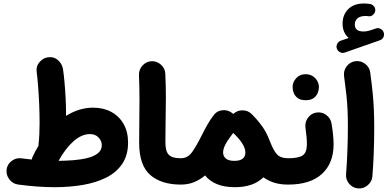

<svg xmlns="http://www.w3.org/2000/svg" viewBox="-20 -988 2184 1082"><path d="M17.1 -32.2Q21 -62.5 46.1 -81.3Q71.3 -100.1 101.1 -95.7Q130.9 -91.8 158.7 -88.9Q160.6 -97.2 164.1 -105Q179.2 -137.2 196.8 -166.5Q196.3 -171.4 197.3 -177.2Q203.1 -225.6 203.1 -294.9Q203.1 -348.1 200.7 -403.8Q198.2 -459.5 194.3 -507.3Q190.4 -555.2 186.5 -584.5Q182.6 -614.7 202.6 -637.9Q222.7 -661.1 249.5 -665Q283.2 -669.9 306.6 -649.2Q330.1 -628.4 335 -598.6Q339.4 -569.3 343.3 -526.9Q347.2 -484.4 349.6 -438.5Q352.1 -392.6 352.1 -352.5Q352.1 -343.3 352.1 -335Q387.7 -357.4 426.3 -369.4Q464.8 -381.3 504.9 -381.3Q563 -381.3 607.4 -357.2Q651.9 -333 676.8 -288.8Q701.7 -244.6 701.7 -184.6Q701.7 -113.8 669.2 -65.2Q636.7 -16.6 579.8 12.2Q522.9 41 448 54Q373 66.9 288.1 66.9Q191.4 66.9 81.1 51.8Q51.3 47.4 32.5 22.7Q13.7 -2 17.1 -32.2ZM486.8 -232.4Q439.9 -232.4 394 -191.7Q348.1 -150.9 310.1 -81.5Q350.6 -82 393.1 -85.2Q435.5 -88.4 472.2 -97.4Q508.8 -106.4 531.2 -124Q553.7 -141.6 553.7 -169.9Q553.7 -192.9 535.9 -212.6Q518.1 -232.4 486.8 -232.4Z M764.2 -184.1Q764.2 -249 765.1 -307.9Q766.1 -366.7 766.1 -428.7Q766.1 -490.7 763.2 -565.4Q762.2 -596.2 783.2 -618.9Q804.2 -641.6 834.5 -643.1Q864.7 -644 887.7 -623Q910.6 -602.1 911.6 -571.3Q915 -498 914.8 -435.3Q914.6 -372.6 913.3 -312.5Q912.1 -252.4 912.1 -186Q912.1 -135.7 930.9 -116Q949.7 -96.2 998.5 -96.2H999Q1029.8 -96.2 1051.3 -74.5Q1072.8 -52.7 1072.8 -22Q1072.8 8.3 1051.3 30.3Q1029.8 52.2 999 52.2H998.5Q889.2 52.2 826.7 -2Q764.2 -56.2 764.2 -184.1Z M924.8 -22Q924.8 -52.7 946.8 -74.5Q968.8 -96.2 999 -96.2Q1037.6 -96.2 1062 -130.1Q1086.4 -164.1 1116.7 -225.1Q1133.3 -258.3 1150.4 -288.1Q1167.5 -317.9 1185.5 -340.3L1187 -342.3Q1201.7 -360.4 1224.4 -365.2Q1247.1 -370.1 1268.1 -362.3Q1280.3 -357.9 1290 -349.6Q1292.5 -347.7 1294.4 -345.7Q1316.9 -366.7 1347.7 -366.2Q1378.4 -365.7 1399.4 -344.2Q1402.8 -340.8 1405.8 -337.4Q1425.3 -317.9 1440.9 -297.9Q1463.4 -270.5 1476.3 -246.6Q1489.3 -222.7 1501.5 -190.9Q1521.5 -138.7 1541.7 -117.4Q1562 -96.2 1603.5 -96.2H1604Q1634.8 -96.2 1656.2 -74.5Q1677.7 -52.7 1677.7 -22Q1677.7 8.3 1656.2 30.3Q1634.8 52.2 1604 52.2H1603.5Q1558.1 52.2 1523.7 41Q1489.3 29.8 1464.4 11.2Q1407.7 66.9 1304.2 66.9Q1244.6 66.9 1202.4 49.6Q1160.2 32.2 1135.7 0.5Q1109.4 23.4 1075.4 37.8Q1041.5 52.2 999 52.2Q968.8 52.2 946.8 30.3Q924.8 8.3 924.8 -22ZM1237.3 -129.4Q1237.3 -107.4 1252.9 -94.5Q1268.6 -81.5 1300.3 -81.5Q1362.8 -81.5 1362.8 -128.9Q1362.8 -173.8 1294.9 -238.3L1294.4 -238.8Q1291 -234.4 1287.6 -230Q1280.3 -220.7 1274.4 -211.9Q1263.2 -196.8 1254.4 -181.6Q1237.3 -151.4 1237.3 -129.4Z M1529.8 -22Q1529.8 -52.7 1551.8 -74.5Q1573.7 -96.2 1604 -96.2Q1662.6 -96.2 1686 -112.5Q1709.5 -128.9 1709.5 -175.8Q1709.5 -212.4 1701.2 -270.5Q1697.8 -300.8 1716.3 -325.4Q1734.9 -350.1 1765.1 -354Q1795.4 -357.9 1819.6 -339.4Q1843.8 -320.8 1848.6 -290.5Q1859.9 -222.7 1859.9 -174.8Q1859.9 -67.9 1794.2 -7.8Q1728.5 52.2 1604 52.2Q1573.7 52.2 1551.8 30.3Q1529.8 8.3 1529.8 -22ZM1628.9 -497.6Q1628.9 -525.4 1649.4 -547.6Q1669.9 -569.8 1701.7 -569.8Q1724.6 -569.8 1740.5 -560.1Q1756.3 -550.3 1765.6 -536.1Q1777.3 -516.6 1777.3 -497.6Q1777.3 -482.9 1771 -465.6Q1764.6 -448.2 1748.3 -435.8Q1731.9 -423.3 1702.6 -423.3Q1672.4 -423.3 1656.7 -436Q1641.1 -448.7 1634.8 -465.3Q1628.9 -481.4 1628.9 -497.6Z M1878.4 -713.9Q1873.5 -726.6 1880.1 -740.2Q1886.7 -753.9 1900.4 -758.8L1945.3 -773.9Q1910.6 -803.2 1910.6 -855Q1910.6 -904.3 1942.1 -936.3Q1973.6 -968.3 2031.2 -968.3Q2049.3 -968.3 2064 -965.8Q2078.1 -963.9 2087.2 -952.6Q2096.2 -941.4 2094.7 -927.7Q2093.3 -914.1 2082 -904.3Q2070.8 -894.5 2056.6 -896.5Q2050.8 -897.9 2041 -897.9Q2009.3 -897.9 1994.4 -884.5Q1979.5 -871.1 1979.5 -850.1Q1979.5 -810.5 2028.3 -810.5Q2041 -810.5 2054.7 -813.7Q2068.4 -816.9 2098.6 -827.6Q2112.8 -832.5 2126.2 -824.7Q2139.6 -816.9 2143.1 -802.2Q2146.5 -789.1 2139.9 -777.1Q2133.3 -765.1 2121.1 -761.2L1923.3 -691.9Q1909.7 -687 1896.5 -693.6Q1883.3 -700.2 1878.4 -713.9ZM1918.9 -559.6Q1915 -589.8 1933.8 -614.5Q1952.6 -639.2 1982.9 -643.1Q2013.2 -647 2037.8 -628.2Q2062.5 -609.4 2066.4 -579.1Q2075.2 -514.2 2080.1 -464.8Q2085 -415.5 2086.9 -369.4Q2088.9 -323.2 2088.9 -267.6Q2088.9 -196.8 2086.2 -125.7Q2083.5 -54.7 2078.6 5.4Q2076.2 35.6 2052.2 55.9Q2028.3 76.2 1998 73.7Q1967.3 71.3 1947.5 47.4Q1927.7 23.4 1930.2 -6.3Q1935.1 -66.9 1937.7 -137Q1940.4 -207 1940.4 -274.9Q1940.4 -325.2 1938.7 -365.2Q1937 -405.3 1932.4 -450.2Q1927.7 -495.1 1918.9 -559.6Z"/></svg>

Font: Mikhak ExtraBold
Style: Regular
Weight: 800
Designer: Amin Abedi
Version: Version 3.3